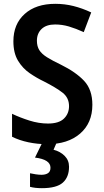

<svg xmlns="http://www.w3.org/2000/svg" viewBox="-20 -744 542 1004"><path d="M463 -196Q463 -101 399 -45.5Q335 10 226 10Q176 10 128.5 0Q81 -10 43 -29V-149Q85 -129 134 -113.5Q183 -98 231 -98Q288 -98 314.5 -124Q341 -150 341 -189Q341 -233 307 -259.5Q273 -286 210 -318Q172 -336 135 -361.5Q98 -387 74 -427Q50 -467 50 -528Q50 -618 109 -671Q168 -724 269 -724Q318 -724 364 -712.5Q410 -701 457 -679L418 -576Q376 -595 340.5 -605.5Q305 -616 268 -616Q222 -616 197.5 -592.5Q173 -569 173 -531Q173 -502 185.5 -482Q198 -462 226 -444.5Q254 -427 298 -406Q377 -367 420 -321Q463 -275 463 -196ZM341 128Q341 182 308.5 211Q276 240 199 240Q163 240 137 233V162Q150 165 167 167.5Q184 170 197 170Q218 170 231 161.5Q244 153 244 133Q244 90 163 80L202 0H277L260 39Q295 48 318 71Q341 94 341 128Z"/></svg>

Font: Noto Sans Sinhala UI SemiCondensed SemiBold
Style: Regular
Weight: 600
Width: 4
Designer: Jelle Bosma - Monotype Design Team
Foundry: Monotype Imaging Inc.
Version: Version 2.006; ttfautohint (v1.8.4.7-5d5b)